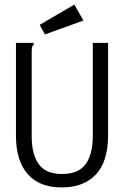

<svg xmlns="http://www.w3.org/2000/svg" viewBox="-20 -811 540 842"><path d="M50 -215V-623H128V-616Q122 -610 120.5 -603Q119 -596 119 -579V-214Q119 -134 150 -91Q181 -48 252 -48Q324 -48 355.5 -91Q387 -134 387 -217V-623H454V-218Q454 -103 400.5 -46Q347 11 251 11Q152 11 101 -48Q50 -107 50 -215ZM154 -702 306 -791 346 -721 177 -660Z"/></svg>

Font: Vazir Code FD
Style: Code-FD
Weight: 400
Foundry: DejaVu fonts team - Redesigned by Saber Rastikerdar
Version: Version 1.1.2